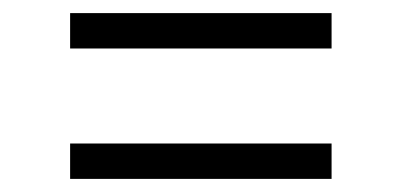

<svg xmlns="http://www.w3.org/2000/svg" viewBox="-20 -392 612 293"><path d="M87 -372H486V-318H87ZM87 -173H486V-119H87Z"/></svg>

Font: Athiti
Style: Regular
Weight: 400
Designer: CadsonDemak Team
Foundry: CadsonDemak
Version: Version 1.032